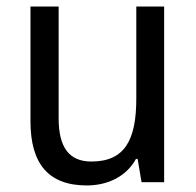

<svg xmlns="http://www.w3.org/2000/svg" viewBox="-20 -556 599 586"><path d="M481 -536H396V-255C396 -129 361 -63 259 -63C191 -63 159 -106 159 -195V-536H73V-186C73 -56 128 10 245 10C307 10 365 -16 395 -71H400L412 0H481Z"/></svg>

Font: Noto Sans Lao SemiCondensed
Style: Regular
Weight: 400
Width: 4
Designer: Monotype Design Team
Foundry: Monotype Imaging Inc.
Version: Version 2.003